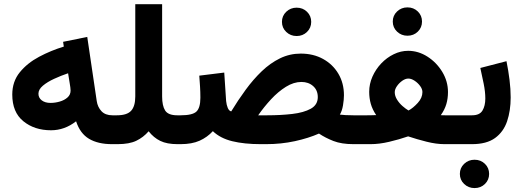

<svg xmlns="http://www.w3.org/2000/svg" viewBox="-20 -705 2558 939"><path d="M527.8 0Q459.5 0 415.5 -26.1Q371.6 -52.2 352.1 -111.8Q295.9 -67.9 229.5 -67.9Q148.4 -67.9 94.2 -112.1Q40 -156.2 40 -242.7Q40 -306.2 76.7 -351.3Q113.3 -396.5 171.1 -427.2Q229 -458 292 -477.1L288.6 -500.5L406.7 -524.4L453.1 -210.9Q457.5 -181.2 476.3 -161.1Q495.1 -141.1 529.8 -141.1H544.9V0ZM325.2 -262.2Q325.2 -269 324 -277.6Q322.8 -286.1 321.3 -295.4L313 -346.7Q278.3 -335 244.9 -319.6Q211.4 -304.2 189.7 -285.9Q168 -267.6 168 -246.6Q168 -226.6 184.3 -214.1Q200.7 -201.7 227.1 -201.7Q249.5 -201.7 272.2 -208.3Q294.9 -214.8 310.1 -228.3Q325.2 -241.7 325.2 -262.2Z M641.6 -233.4V-684.6H772.9V-233.4Q772.9 -187.5 787.8 -164.3Q802.7 -141.1 847.2 -141.1H862.8V0H848.1Q796.4 0 763.9 -15.9Q731.4 -31.7 707 -63Q681.2 -33.2 646.7 -16.6Q612.3 0 555.2 0H525.4V-141.1H551.8Q601.1 -141.1 621.3 -163.3Q641.6 -185.5 641.6 -233.4Z M1358.9 -598.1Q1358.9 -627.4 1379.9 -647.5Q1400.9 -667.5 1430.7 -667.5Q1460.9 -667.5 1481.4 -647.5Q1502 -627.4 1502 -598.1Q1502 -568.8 1481.4 -548.8Q1460.9 -528.8 1430.7 -528.8Q1400.9 -528.8 1379.9 -548.8Q1358.9 -568.8 1358.9 -598.1ZM1281.2 0H1255.4Q1174.3 0 1115.7 -14.4Q1057.1 -28.8 1021 -63.5Q993.7 -33.7 956.1 -16.8Q918.5 0 863.3 0H843.3L843.8 -141.1H863.3Q921.4 -141.1 940.7 -159.4Q960 -177.7 960 -227.1Q960 -254.9 958.3 -282Q956.5 -309.1 954.6 -335L1076.7 -350.1L1085.9 -210.9Q1087.9 -191.4 1094 -177Q1100.1 -162.6 1110.8 -160.2Q1144 -214.8 1181.2 -265.6Q1218.3 -316.4 1260 -356.4Q1301.8 -396.5 1349.4 -419.7Q1397 -442.9 1450.7 -442.9Q1512.7 -442.9 1560.3 -416.5Q1607.9 -390.1 1635 -344.2Q1662.1 -298.3 1662.1 -239.3Q1662.1 -217.8 1657.5 -189.9Q1652.8 -162.1 1642.1 -144.5Q1653.3 -143.1 1669.4 -142.1Q1685.5 -141.1 1708 -141.1H1722.7V0H1708.5Q1650.4 0 1610.8 -15.4Q1571.3 -30.8 1540 -51.8Q1489.3 -29.3 1422.1 -14.6Q1355 0 1281.2 0ZM1454.1 -304.2Q1416.5 -304.2 1378.4 -280.5Q1340.3 -256.8 1305.7 -219.5Q1271 -182.1 1242.7 -141.1H1287.1Q1353 -141.1 1409.4 -147.7Q1465.8 -154.3 1500 -173.3Q1534.2 -192.4 1534.2 -230Q1534.2 -263.7 1511.5 -283.9Q1488.8 -304.2 1454.1 -304.2Z M1900.9 -599.6Q1900.9 -628.9 1921.9 -648.9Q1942.9 -668.9 1972.7 -668.9Q2002.9 -668.9 2023.4 -648.9Q2043.9 -628.9 2043.9 -599.6Q2043.9 -570.3 2023.4 -550.3Q2002.9 -530.3 1972.7 -530.3Q1942.9 -530.3 1921.9 -550.3Q1900.9 -570.3 1900.9 -599.6ZM2170.9 -254.9Q2170.9 -223.1 2162.8 -195.8Q2154.8 -168.5 2135.7 -141.6Q2147 -141.1 2156.2 -141.1Q2165.5 -141.1 2173.3 -141.1H2220.2V0H2153.8Q2113.3 0 2065.9 -12Q2018.6 -23.9 1976.1 -38.1Q1932.1 -22.9 1883.5 -11.5Q1835 0 1792 0H1703.1V-141.1H1775.9Q1787.1 -141.1 1796.6 -141.4Q1806.2 -141.6 1819.8 -142.1Q1801.3 -169.4 1793.5 -197Q1785.6 -224.6 1785.6 -255.9Q1785.6 -294.4 1801.5 -330.3Q1817.4 -366.2 1844.5 -394.8Q1871.6 -423.3 1905.8 -439.9Q1939.9 -456.5 1976.1 -456.5Q2025.9 -456.5 2070.6 -428Q2115.2 -399.4 2143.1 -353.3Q2170.9 -307.1 2170.9 -254.9ZM1977.1 -320.8Q1962.9 -320.8 1947.5 -310.1Q1932.1 -299.3 1921.4 -283.9Q1910.6 -268.6 1910.6 -253.9Q1910.6 -235.8 1921.6 -218Q1932.6 -200.2 1948.5 -186.3Q1964.4 -172.4 1978 -164.6Q2000.5 -176.8 2023.2 -201.7Q2045.9 -226.6 2045.9 -254.9Q2045.9 -269.5 2034.4 -284.9Q2022.9 -300.3 2007.1 -310.5Q1991.2 -320.8 1977.1 -320.8Z M2288.1 0H2200.2V-141.1H2288.6Q2325.7 -141.1 2339.6 -164.3Q2353.5 -187.5 2353.5 -223.1Q2353.5 -256.3 2345.5 -295.7Q2337.4 -335 2329.1 -372.6L2457 -405.8Q2466.3 -359.9 2471.9 -314.7Q2477.5 -269.5 2477.5 -228.5Q2477.5 -163.6 2460 -111.8Q2442.4 -60.1 2401.1 -30Q2359.9 0 2288.1 0ZM2229 145.5Q2229 116.2 2250 96.2Q2271 76.2 2300.8 76.2Q2331.1 76.2 2351.6 96.2Q2372.1 116.2 2372.1 145.5Q2372.1 174.8 2351.6 194.8Q2331.1 214.8 2300.8 214.8Q2271 214.8 2250 194.8Q2229 174.8 2229 145.5Z"/></svg>

Font: Vazirmatn RD UI ExtraBold
Style: Regular
Weight: 800
Designer: Saber Rastikerdar
Foundry: Saber Rastikerdar
Version: Version 33.003